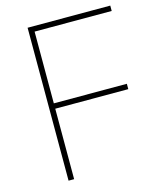

<svg xmlns="http://www.w3.org/2000/svg" viewBox="-109 -790 709 866"><g transform="rotate(-15 246.0 -357.0)"><path d="M129 0H103V-714H489V-689H129V-354H470V-329H129Z"/></g></svg>

Font: Noto Sans Myanmar UI Thin
Style: Regular
Weight: 100
Designer: Monotype Design Team
Foundry: Monotype Imaging Inc.
Version: Version 2.103; ttfautohint (v1.8.4.7-5d5b)